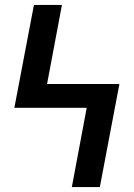

<svg xmlns="http://www.w3.org/2000/svg" viewBox="-20 -755 540 775"><path d="M270 0 330 -320H38L117 -735H230L170 -416H462L383 0Z"/></svg>

Font: Iosevka Curly
Style: Bold
Weight: 700
Monospace: yes
Designer: Belleve Invis
Foundry: Belleve Invis
Version: Version 22.1.2; ttfautohint (v1.8.4)